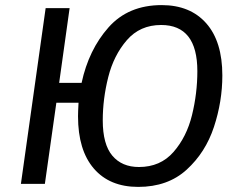

<svg xmlns="http://www.w3.org/2000/svg" viewBox="-20 -721 930 753"><path d="M852 -425Q852 -323 819 -223Q786 -123 712 -55.5Q638 12 522 12Q410 12 348 -60Q286 -132 286 -265Q286 -282 288 -318H201L156 0H62L159 -689H253L212 -396H300Q328 -526 405.5 -613.5Q483 -701 614 -701Q726 -701 789 -629.5Q852 -558 852 -425ZM754 -442Q754 -623 612 -623Q529 -623 477.5 -563.5Q426 -504 404.5 -418.5Q383 -333 383 -249Q383 -155 420.5 -110.5Q458 -66 525 -66Q609 -66 660.5 -125Q712 -184 733 -269.5Q754 -355 754 -442Z"/></svg>

Font: FiraGO
Style: Italic
Weight: 400
Italic angle: -8°
Designer: bBox Type GmbH
Foundry: bBox Type GmbH
Version: Version 1.001